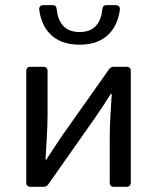

<svg xmlns="http://www.w3.org/2000/svg" viewBox="-20 -719 604 739"><path d="M130.9 -682.6C139.6 -612.3 181.6 -546.9 286.1 -546.9C390.6 -546.9 432.6 -612.3 441.4 -682.6C442.4 -693.4 435.5 -699.2 425.8 -699.2H389.6C379.9 -699.2 375 -694.3 374 -683.6C369.1 -634.8 346.7 -595.7 286.1 -595.7C226.6 -595.7 203.1 -634.8 198.2 -683.6C197.3 -694.3 192.4 -699.2 182.6 -699.2H146.5C136.7 -699.2 129.9 -693.4 130.9 -682.6ZM81.1 -446.3V-15.6C81.1 -5.9 86.9 0 96.7 0H147.5C155.3 0 161.1 -2.9 166 -9.8L341.8 -259.8C360.4 -286.1 388.7 -329.1 406.2 -357.4H410.2C406.2 -297.9 402.3 -237.3 402.3 -187.5V-15.6C402.3 -5.9 408.2 0 418 0H467.8C477.5 0 483.4 -5.9 483.4 -15.6V-446.3C483.4 -456.1 477.5 -461.9 467.8 -461.9H418C410.2 -461.9 404.3 -459 399.4 -452.1L223.6 -203.1C205.1 -176.8 176.8 -132.8 158.2 -104.5H155.3C158.2 -164.1 163.1 -225.6 163.1 -275.4V-446.3C163.1 -456.1 157.2 -461.9 147.5 -461.9H96.7C86.9 -461.9 81.1 -456.1 81.1 -446.3Z"/></svg>

Font: Ed Sans Neue
Style: Regular
Weight: 400
Designer: Stephen Hutchings
Version: Version 1.004;PS 001.004;hotconv 1.0.88;makeotf.lib2.5.64775